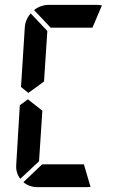

<svg xmlns="http://www.w3.org/2000/svg" viewBox="-20 -770 509 790"><path d="M360.4 -656.2H188.5L120.1 -728.5Q147.5 -750 181.6 -750H380.9L399.4 -748ZM153.3 -93.8H325.2L352.5 -1L334 0H134.8Q100.6 0 76.2 -20.5ZM140.6 -106.4 63.5 -34.2Q43.9 -59.6 46.9 -93.8L61.5 -336.9L94.7 -361.3L154.3 -314.5ZM161.1 -434.6 96.7 -387.7 66.4 -412.1 82 -656.2Q84 -689.5 106.4 -714.8L174.8 -642.6Z"/></svg>

Font: 7-Segment
Style: Regular
Weight: 400
Designer: Jan Bobrowski
Version: Version 3.0